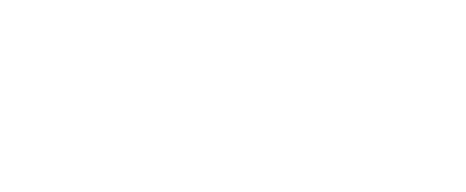

<svg xmlns="http://www.w3.org/2000/svg" viewBox="-20 -770 340 140"><path d="M200 -750Q200 -750 200 -750Q200 -750 200 -750Q200 -750 200 -750Q200 -750 200 -750Q200 -750 200 -750Q200 -750 200 -750Q200 -750 200 -750Q200 -750 200 -750Q200 -750 200 -750Q200 -750 200 -750Q200 -750 200 -750Q200 -750 200 -750ZM100 -650Q100 -650 100 -650Q100 -650 100 -650Q100 -650 100 -650Q100 -650 100 -650Q100 -650 100 -650Q100 -650 100 -650Q100 -650 100 -650Q100 -650 100 -650Q100 -650 100 -650Q100 -650 100 -650Q100 -650 100 -650Q100 -650 100 -650Z"/></svg>

Font: TINY 5x3
Style: Regular
Weight: 400
Designer: Jack Halten Fahnestock
Foundry: Velvetyne Type Foundry
Version: Version 1.002